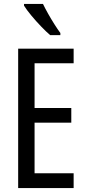

<svg xmlns="http://www.w3.org/2000/svg" viewBox="-20 -963 442 983"><path d="M357 0H73V-714H357V-639H157V-410H345V-335H157V-76H357ZM200 -943Q211 -920 226.5 -892.5Q242 -865 258.5 -839Q275 -813 289 -794V-783H237Q217 -800 190.5 -827.5Q164 -855 140 -884Q116 -913 103 -934V-943Z"/></svg>

Font: Noto Sans Lao UI ExtCond
Style: Regular
Weight: 400
Width: 2
Designer: Monotype Design Team
Foundry: Monotype Imaging Inc.
Version: Version 2.000; ttfautohint (v1.8.4.7-5d5b)